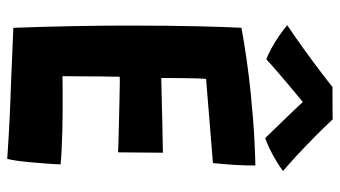

<svg xmlns="http://www.w3.org/2000/svg" viewBox="-220 -692 918 518"><g transform="rotate(90 239.0 -433.0)"><path d="M408.5 6.5Q358 3 309 0.5Q260 -2 209 -3.5Q171.5 -5 132 -6.8Q92.5 -8.5 55 -10Q52 -92.5 50.5 -170.8Q49 -249 49 -318Q49 -434 51 -513.2Q53 -592.5 55 -625.5Q148 -642 227.2 -650Q306.5 -658 359.8 -660.5Q413 -663 426.5 -663Q426.5 -633.5 424.8 -606.2Q423 -579 420 -548.5L193 -530Q192 -522 191.5 -505.5Q191 -489 190.8 -469.8Q190.5 -450.5 190.5 -434Q190.5 -417.5 190.5 -409Q202 -409.5 221.5 -409.8Q241 -410 265 -410.8Q289 -411.5 313 -412Q337 -412.5 357.8 -412.8Q378.5 -413 392 -413.5L391 -292.5Q384.5 -293 364.2 -293.5Q344 -294 317.2 -294.8Q290.5 -295.5 263.8 -296Q237 -296.5 216.2 -297Q195.5 -297.5 187 -297Q187 -291.5 186.8 -277.2Q186.5 -263 186.2 -244.5Q186 -226 186 -206.5Q186 -187 185.8 -170Q185.5 -153 185.5 -142.5Q193.5 -143 222 -143Q250.5 -143 278.5 -143Q306 -143 333.8 -142.2Q361.5 -141.5 385 -140.2Q408.5 -139 423.5 -137.5Q423 -120 421.2 -97.8Q419.5 -75.5 417.5 -53.8Q415.5 -32 413 -15.8Q410.5 0.5 408.5 6.5ZM302 -871.5Q321 -851 347.8 -824.5Q374.5 -798 400.2 -774.2Q426 -750.5 441.5 -737.5Q419.5 -721.5 395.5 -708.8Q371.5 -696 352.5 -689.5Q340 -702.5 324.5 -718.5Q309 -734.5 293.5 -750.5Q278 -766.5 266.2 -779Q254.5 -791.5 250 -797H263Q258 -793 244 -781.8Q230 -770.5 211.8 -755Q193.5 -739.5 174.5 -723.2Q155.5 -707 140 -692.5Q128.5 -696.5 111 -706Q93.5 -715.5 76.5 -727.2Q59.5 -739 48 -749Q78 -769 113 -794.2Q148 -819.5 176.2 -841Q204.5 -862.5 214.5 -871Q222.5 -871 239.5 -871Q256.5 -871 274.5 -871.2Q292.5 -871.5 302 -871.5Z"/></g></svg>

Font: Grandstander Thin SemiBold
Style: Regular
Weight: 600
Version: Version 1.200